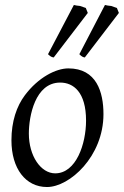

<svg xmlns="http://www.w3.org/2000/svg" viewBox="-20 -732 498 772"><path d="M222 -400C275 -400 326 -362 326 -247C326 -153 286 -35 202 -35C144 -35 96 -105 96 -195C96 -264 121 -400 222 -400ZM396 -273C396 -362 368 -457 255 -457C205 -457 134 -421 80 -349C47 -305 26 -244 26 -168C26 -54 83 20 169 20C260 20 396 -103 396 -273ZM277 -712 173 -514C181 -507 186 -502 196 -501L333 -680L325 -700L302 -708C297 -708 279 -711 277 -712ZM402 -712 299 -514C309 -504 314 -502 321 -501L458 -680L450 -700L427 -708C422 -708 404 -711 402 -712Z"/></svg>

Font: Temporarium
Style: Italic
Weight: 400
Italic angle: -7°
Version: Version 1.1